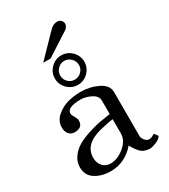

<svg xmlns="http://www.w3.org/2000/svg" viewBox="-220 -1011 997 1130"><g transform="rotate(-30 278.0 -445.5)"><path d="M44 -96Q44 -134 67.5 -165.5Q91 -197 124 -215.5Q157 -234 203 -248.5Q249 -263 282.5 -269Q316 -275 353 -280V-372Q353 -403 317 -421.5Q281 -440 247 -440Q156 -440 154 -399Q154 -388 165.5 -369.5Q177 -351 177 -339Q177 -290 123 -290Q97 -290 83 -307.5Q69 -325 69 -351Q69 -396 104.5 -426.5Q140 -457 182.5 -468Q225 -479 268 -479Q332 -479 386 -452.5Q440 -426 440 -379V-81Q440 -66 453 -50.5Q466 -35 481 -35Q496 -35 520 -50L538 -25Q529 -8 502.5 3Q476 14 458 15Q422 15 400 -4.5Q378 -24 357 -64Q289 15 192 15Q132 15 88 -12.5Q44 -40 44 -96ZM140 -105Q140 -71 160 -48Q180 -25 213 -25Q261 -25 307 -63Q353 -101 353 -149V-245Q328 -243 261 -227Q140 -196 140 -105ZM207.5 -551.5Q178 -581 178 -622Q178 -663 207.5 -692.5Q237 -722 278 -722Q319 -722 348.5 -692.5Q378 -663 378 -622Q378 -581 348.5 -551.5Q319 -522 278 -522Q237 -522 207.5 -551.5ZM232.5 -666Q214 -647 214 -621Q214 -595 232.5 -576.5Q251 -558 277 -558Q303 -558 322 -576.5Q341 -595 341 -621Q341 -647 322 -666Q303 -685 277 -685Q251 -685 232.5 -666ZM165 -737 299 -875Q311 -887 316.5 -891.5Q322 -896 332.5 -901Q343 -906 356 -906Q372 -906 382 -895.5Q392 -885 392 -873Q392 -847 356 -828L215 -737Q215 -737 165 -737Z"/></g></svg>

Font: Academico
Style: Regular
Weight: 400
Foundry: Steinberg Media Technologies GmbH
Version: Version 0.902